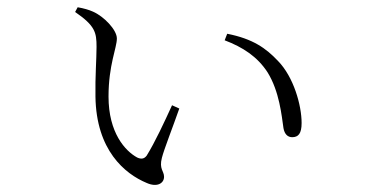

<svg xmlns="http://www.w3.org/2000/svg" viewBox="-20 -509 1040 529"><path d="M384 -5C413 8 432 -4 432 -22C432 -38 418 -43 426 -74C432 -98 457 -161 474 -210L454 -219C433 -173 407 -117 384 -80C377 -71 369 -70 358 -75C325 -93 279 -143 279 -243C279 -330 302 -377 302 -403C302 -427 266 -464 236 -477C225 -482 211 -486 194 -489L187 -476C242 -438 246 -420 246 -380C246 -347 242 -297 243 -243C245 -95 324 -30 384 -5ZM785 -131C802 -131 811 -141 811 -170C811 -219 789 -297 746 -341C713 -376 677 -402 606 -416L599 -398C649 -379 689 -353 717 -310C750 -257 756 -190 761 -156C764 -139 773 -131 785 -131Z"/></svg>

Font: Source Han Serif TW VF
Style: Regular
Weight: 250
Designer: Ryoko NISHIZUKA 西塚涼子 (kana & ideographs); Frank Grießhammer (Latin, Greek & Cyrillic); Wenlong ZHANG 张文龙 (bopomofo); San
Foundry: Adobe
Version: Version 2.002;hotconv 1.1.0;makeotfexe 2.6.0